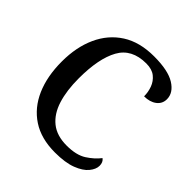

<svg xmlns="http://www.w3.org/2000/svg" viewBox="-196 -867 1020 1020"><g transform="rotate(45 314.5 -357.0)"><path d="M372 10Q268 10 198 -36Q128 -82 92 -164.5Q56 -247 56 -358Q56 -466 93.5 -548.5Q131 -631 203.5 -677.5Q276 -724 384 -724Q490 -724 541.5 -691.5Q593 -659 593 -611Q593 -577 566 -556.5Q539 -536 496 -536Q496 -568 485 -598Q474 -628 449 -648Q424 -668 381 -668Q272 -668 227.5 -587.5Q183 -507 183 -358Q183 -267 204 -200Q225 -133 270.5 -96.5Q316 -60 390 -60Q462 -60 504 -87Q546 -114 572 -148Q590 -135 590 -108Q590 -82 567.5 -54.5Q545 -27 497 -8.5Q449 10 372 10Z"/></g></svg>

Font: Noto Serif Bengali Medium
Style: Regular
Weight: 500
Designer: Juan Bruce, Universal Thirst, Indian Type Foundry and the Monotype Design Team.
Foundry: Monotype Imaging Inc.
Version: Version 2.003; ttfautohint (v1.8.4.7-5d5b)